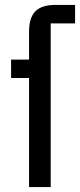

<svg xmlns="http://www.w3.org/2000/svg" viewBox="-20 -760 325 780"><path d="M98 -443H25V-518H98V-631Q98 -688 123.5 -714Q149 -740 205 -740H285V-665H186V0H98Z"/></svg>

Font: IBM Plex Sans Cond Text
Style: Regular
Weight: 450
Width: 3
Designer: Mike Abbink, Paul van der Laan, Pieter van Rosmalen
Foundry: Bold Monday
Version: Version 1.3